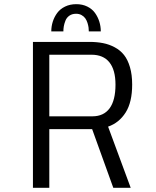

<svg xmlns="http://www.w3.org/2000/svg" viewBox="-20 -901 750 921"><path d="M226 -750.5Q226 -774.5 233.2 -797.2Q240.5 -820 254.5 -839Q268.5 -858 292.2 -869.5Q316 -881 346 -881Q375.5 -881 398.8 -869.5Q422 -858 435.8 -838.8Q449.5 -819.5 456.5 -797Q463.5 -774.5 463.5 -750.5H406Q406 -759.5 404.8 -769Q403.5 -778.5 399.8 -790.8Q396 -803 389.5 -812.5Q383 -822 371.5 -828.5Q360 -835 345 -835Q326 -835 312.8 -825.8Q299.5 -816.5 293.8 -801.5Q288 -786.5 286 -774.5Q284 -762.5 284 -750.5ZM523.5 0 422 -281.5H216.5V0H138V-700H408Q444.5 -700 474 -694.2Q503.5 -688.5 530.2 -674.2Q557 -660 575 -637.2Q593 -614.5 603.5 -578.5Q614 -542.5 614 -495.5Q614 -411 582.8 -361.5Q551.5 -312 498.5 -293.5L607 0ZM216.5 -638.5V-343H423Q477.5 -343 505.8 -381.5Q534 -420 534 -495Q534 -565.5 504.8 -602Q475.5 -638.5 419 -638.5Z"/></svg>

Font: League Mono Light
Style: Regular
Weight: 300
Width: 6
Designer: Tyler Finck
Foundry: The League of Moveable Type / Tyler Finck
Version: Version 2.210